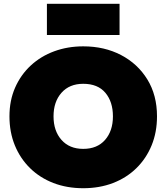

<svg xmlns="http://www.w3.org/2000/svg" viewBox="-20 -965 880 1015"><path d="M228 -780V-945H612V-780ZM30 -350Q30 -434 60 -502Q90 -570 143 -619Q196 -668 267 -694Q338 -720 420 -720Q532 -720 620 -674Q708 -628 759 -545Q810 -462 810 -350Q810 -266 781.5 -196.5Q753 -127 701 -76Q649 -25 577.5 2.5Q506 30 420 30Q334 30 262.5 2.5Q191 -25 139 -76Q87 -127 58.5 -196.5Q30 -266 30 -350ZM263 -350Q263 -273 305 -225.5Q347 -178 420 -178Q494 -178 535.5 -225.5Q577 -273 577 -350Q577 -427 537 -474.5Q497 -522 420 -522Q347 -522 305 -474.5Q263 -427 263 -350Z"/></svg>

Font: Jost* Black
Style: Regular
Weight: 900
Version: Version 3.7